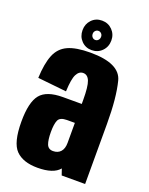

<svg xmlns="http://www.w3.org/2000/svg" viewBox="-145 -843 719 924"><g transform="rotate(20 215.0 -381.0)"><path d="M286.5 0 275.5 -32Q245 5 163.5 5Q89.5 5 52.5 -32.5Q15.5 -70 15.5 -177.5Q15.5 -277 47.8 -316.8Q80 -356.5 163 -356.5H259.5V-377Q259.5 -446 249 -472.5Q238.5 -499 215.5 -499Q194.5 -499 182.2 -475Q170 -451 167.5 -387.5L20 -403Q23 -477 40.8 -521Q58.5 -565 99.8 -584Q141 -603 215.5 -603Q365 -603 385.8 -522.5Q406.5 -442 406.5 -308V0ZM259.5 -157V-259.5H219Q184 -259.5 175 -240Q166 -220.5 166 -179.5Q166 -138.5 174.2 -117.2Q182.5 -96 206.5 -96Q231.5 -96 245.5 -111.8Q259.5 -127.5 259.5 -157ZM215 -616Q183.5 -616 162.5 -637.8Q141.5 -659.5 141.5 -692Q141.5 -723.5 162.2 -745.2Q183 -767 215 -767Q246.5 -767 267.8 -745.2Q289 -723.5 289 -692Q289 -659.5 267.8 -637.8Q246.5 -616 215 -616ZM215 -668Q224 -668 230.2 -674.8Q236.5 -681.5 236.5 -692Q236.5 -701.5 230.2 -708Q224 -714.5 215 -714.5Q206 -714.5 199.8 -708Q193.5 -701.5 193.5 -692Q193.5 -681.5 199.8 -674.8Q206 -668 215 -668Z"/></g></svg>

Font: Anybody Condensed Regular
Style: Bold
Weight: 700
Width: 3
Designer: Tyler Finck
Foundry: Etcetera Type Company
Version: Version 1.010; ttfautohint (v1.8.3) -l 8 -r 50 -G 200 -x 14 